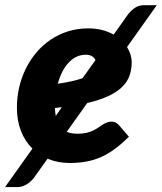

<svg xmlns="http://www.w3.org/2000/svg" viewBox="-52 -638 642 761"><path d="M76.5 -49Q47 -78 31 -119Q15 -160 15 -211.5Q15 -253 24.2 -292.5Q33.5 -332 50.8 -366.8Q68 -401.5 93 -430.8Q118 -460 149.2 -481Q180.5 -502 217.8 -513.8Q255 -525.5 297 -525.5Q327.5 -525.5 352.8 -519Q378 -512.5 398.5 -501L456.5 -582.5Q469.5 -598.5 484.5 -608Q499.5 -617.5 519.5 -617.5H569.5L451.5 -451.5Q470 -421.5 470 -391Q470 -363 461.5 -338.5Q453 -314 432.5 -293.8Q412 -273.5 378 -257.5Q344 -241.5 293.5 -229.5L212.5 -115.5Q230.5 -108 255 -108Q275.5 -108 290.5 -111.5Q305.5 -115 316.8 -120.5Q328 -126 337 -132Q346 -138 354.2 -143.5Q362.5 -149 371.5 -152.5Q380.5 -156 392 -156Q399.5 -156 406.5 -152.2Q413.5 -148.5 419 -142.5L459 -96Q431.5 -69 405.2 -49.2Q379 -29.5 351.2 -16.8Q323.5 -4 292.2 2Q261 8 224 8Q176.5 8 136.5 -9L81.5 68Q68.5 84.5 51.5 94Q34.5 103.5 18 103.5H-32ZM288 -421Q249.5 -421 220.5 -390.2Q191.5 -359.5 177 -306Q210 -311 234 -316.5Q258 -322 275 -328L326.5 -400Q322.5 -408.5 313 -414.8Q303.5 -421 288 -421ZM166 -210Q166 -192.5 169 -178.5L193 -213Z"/></svg>

Font: Lato Black
Style: Italic
Weight: 900
Italic angle: -7°
Designer: Lukasz Dziedzic
Foundry: tyPoland Lukasz Dziedzic
Version: Version 2.007; 2014-02-27